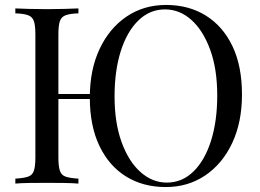

<svg xmlns="http://www.w3.org/2000/svg" viewBox="-20 -742 1052 776"><path d="M651 -722Q743 -722 812 -679Q881 -636 919.5 -555.5Q958 -475 958 -360Q958 -248 918.5 -164Q879 -80 809.5 -33Q740 14 650 14Q558 14 489 -29Q420 -72 381.5 -153Q343 -234 343 -348Q343 -460 382.5 -544Q422 -628 491.5 -675Q561 -722 651 -722ZM390 -362V-342H173V-362ZM647 -704Q585 -704 539 -659Q493 -614 468 -535Q443 -456 443 -352Q443 -246 471.5 -167.5Q500 -89 548 -46.5Q596 -4 654 -4Q716 -4 762 -49Q808 -94 833 -173.5Q858 -253 858 -356Q858 -463 829.5 -541Q801 -619 753.5 -661.5Q706 -704 647 -704ZM297 -708V-688Q263 -687 245.5 -680.5Q228 -674 222 -656.5Q216 -639 216 -602V-106Q216 -70 222 -52Q228 -34 245.5 -28Q263 -22 297 -20V0Q274 -2 239.5 -2.5Q205 -3 170 -3Q131 -3 97 -2.5Q63 -2 42 0V-20Q76 -22 93.5 -28Q111 -34 117 -52Q123 -70 123 -106V-602Q123 -639 117 -656.5Q111 -674 93.5 -680.5Q76 -687 42 -688V-708Q63 -707 97 -706Q131 -705 170 -705Q205 -705 239.5 -706Q274 -707 297 -708Z"/></svg>

Font: Playfair Display
Style: Regular
Weight: 400
Designer: Claus Eggers Sørensen
Foundry: Claus Eggers Sørensen
Version: Version 1.203